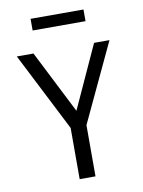

<svg xmlns="http://www.w3.org/2000/svg" viewBox="-88 -848 675 908"><g transform="rotate(-10 250.0 -393.5)"><path d="M220 0V-246L28 -623H108L261 -321L399 -623H473L296 -246V0ZM123 -731V-787H377V-731Z"/></g></svg>

Font: Ligconsolata
Style: Regular
Weight: 400
Monospace: yes
Designer: Raph Levien, Cyreal, Brenton Simpson
Foundry: Raph Levien, Cyreal, Google
Version: Version 3.001; ttfautohint (v1.8.2.53-6de2)